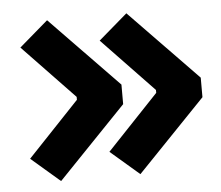

<svg xmlns="http://www.w3.org/2000/svg" viewBox="-42 -548 670 583"><g transform="rotate(-5 293.0 -257.0)"><path d="M121.6 -12.2 33.7 -87.9 190.9 -253.9V-262.7L33.7 -426.8L121.6 -502.4L329.6 -288.1V-228.5ZM363.3 -12.2 275.4 -87.9 432.6 -253.9V-262.7L275.4 -426.8L363.3 -502.4L571.3 -288.1V-228.5Z"/></g></svg>

Font: Cascadia Code NF
Style: Bold
Weight: 700
Monospace: yes
Designer: Aaron Bell
Foundry: Saja Typeworks
Version: Version 2404.023; ttfautohint (v1.8.4)